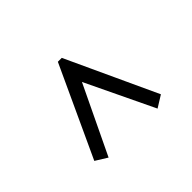

<svg xmlns="http://www.w3.org/2000/svg" viewBox="-66 -656 693 693"><g transform="rotate(45 280.0 -310.0)"><path d="M442 -480 470 -435 163 -288V-332L470 -185L442 -140L96 -300V-320Z"/></g></svg>

Font: Kalnia SemiExpanded SemiBold
Style: Regular
Weight: 600
Width: 6
Designer: Frida Medrano
Foundry: Frida Medrano
Version: Version 1.105